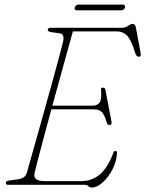

<svg xmlns="http://www.w3.org/2000/svg" viewBox="-20 -824 648 856"><path d="M356.5 0H17Q5.5 0 6 -9Q6 -17 19.5 -19L62.5 -25Q77.5 -27.5 86.5 -34.2Q95.5 -41 100.5 -56.5Q106.5 -78.5 119 -122.8Q131.5 -167 147.8 -224.2Q164 -281.5 181.2 -343.5Q198.5 -405.5 214.8 -464.2Q231 -523 243.5 -569.5Q256 -616 262 -641.5Q265 -654.5 261.5 -664Q258 -673.5 248 -675L206.5 -681Q193 -683.5 193 -691Q193 -700 206.5 -700H522Q539.5 -700 551 -708.8Q562.5 -717.5 572 -717.5Q582.5 -717.5 585.5 -702L607 -588Q611 -571 598.5 -571Q589 -571 583.5 -585.5Q565 -647 546.2 -665.5Q527.5 -684 501.5 -684H305Q295 -648.5 280.2 -595Q265.5 -541.5 248.2 -479Q231 -416.5 213.5 -353H392.5Q414.5 -353 424.2 -367Q434 -381 430.5 -422.5Q429 -433.5 438.5 -433.5Q448 -433.5 450 -423.5L477 -282Q479.5 -267 469 -266.5Q459.5 -266 455.5 -278.5Q445.5 -314 433 -325.2Q420.5 -336.5 398.5 -336.5H209Q192 -274.5 177 -218Q162 -161.5 150.8 -119Q139.5 -76.5 135 -56.5Q129.5 -37 139.5 -26.8Q149.5 -16.5 179.5 -16.5H341Q389 -16.5 424.2 -45.5Q459.5 -74.5 485.5 -143Q488 -151 494.5 -151Q502.5 -151 501.5 -140.5Q499.5 -104 481.5 -69Q463.5 -34 438.2 -11Q413 12 390 12Q380.5 12 374 6Q367.5 0 356.5 0ZM313.5 -790.5Q317 -803.5 330.5 -803.5H526.5Q540.5 -803.5 537 -790.5Q533.5 -778 520 -778H323.5Q310 -778 313.5 -790.5Z"/></svg>

Font: Fraunces 72pt S050 Thin
Style: Italic
Weight: 100
Italic angle: -16°
Version: Version 1.000; ttfautohint (v1.8.3)